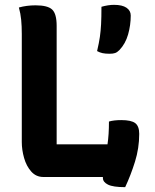

<svg xmlns="http://www.w3.org/2000/svg" viewBox="-20 -731 640 793"><path d="M159 0Q129 0 109 -22.5Q89 -45 79.5 -78.5Q70 -112 70 -144V-591Q70 -623 67.5 -649Q65 -675 58 -700Q90 -709 127 -709Q177 -709 195.5 -691.5Q214 -674 214 -624V-135H424Q427 -155 428.5 -178Q430 -201 430 -229Q450 -235 481 -235Q522 -235 538.5 -222.5Q555 -210 555 -178Q555 -119 537.5 -63Q520 -7 497 42Q447 42 426 31.5Q405 21 405 4Q405 2 405 0ZM451 -711Q485 -711 502.5 -699Q520 -687 520 -667Q520 -627 509 -588.5Q498 -550 473 -524Q464 -515 455.5 -512Q447 -509 433 -509Q415 -509 403.5 -511.5Q392 -514 381 -520Q389 -554 392.5 -578.5Q396 -603 397.5 -631Q399 -659 399 -703Q427 -711 451 -711Z"/></svg>

Font: Recursive Mn Csl St
Style: Bold
Weight: 700
Monospace: yes
Version: Version 1.079;hotconv 1.0.112;makeotfexe 2.5.65598; ttfautoh